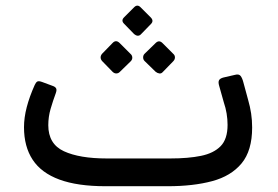

<svg xmlns="http://www.w3.org/2000/svg" viewBox="-20 -642 962 664"><path d="M345 2Q248 2 185.5 -21Q123 -44 93 -89.5Q63 -135 63 -202Q63 -235 72.5 -271.5Q82 -308 100 -348Q104 -357 109 -360Q114 -363 127 -358L162 -345Q171 -342 174 -336.5Q177 -331 173 -320Q163 -293 155 -265.5Q147 -238 147 -209Q147 -144 201 -119Q255 -94 349 -94H569Q631 -94 675 -103Q719 -112 743 -136.5Q767 -161 767 -210Q767 -250 754 -288L738 -345Q734 -358 737.5 -364.5Q741 -371 753 -374L792 -383Q806 -387 812 -379.5Q818 -372 822 -356L838 -297Q845 -273 848.5 -249.5Q852 -226 852 -201Q852 -121 815.5 -77Q779 -33 713.5 -15.5Q648 2 560 2ZM467 -523Q462 -518 456 -518.5Q450 -519 444 -524L409 -560Q398 -571 409 -582L444 -617Q455 -628 466 -617L501 -582Q513 -570 502 -559ZM394 -393Q389 -388 382 -388Q375 -388 369 -394L333 -431Q328 -437 328 -443.5Q328 -450 333 -456L369 -493Q381 -506 394 -493L431 -456Q437 -451 437.5 -443.5Q438 -436 432 -430ZM543 -393Q538 -387 531 -388Q524 -389 518 -394L480 -431Q475 -436 475 -443.5Q475 -451 480 -456L518 -493Q530 -505 542 -493L579 -456Q585 -451 585 -443.5Q585 -436 579 -430Z"/></svg>

Font: Rubik
Style: Italic
Weight: 400
Italic angle: -12°
Designer: Hubert and Fischer
Foundry: Hubert and Fischer
Version: Version 2.300;gftools[0.9.30]